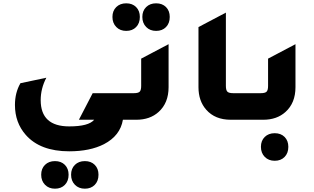

<svg xmlns="http://www.w3.org/2000/svg" viewBox="-20 -721 1889 1156"><path d="M720 0Q704 96 606 147Q522 190 397 190Q222 190 135 91Q70 17 70 -89Q70 -163 103 -220L259 -253Q225 -188 225 -118Q225 40 397 40Q514 40 547 0H455L538 -160H723V0ZM311 415Q274 415 251 391.5Q228 368 228 331Q228 294 251 271.5Q274 249 311 249Q348 249 370.5 271.5Q393 294 393 331Q393 369 370.5 392Q348 415 311 415ZM491 415Q454 415 431 391.5Q408 368 408 331Q408 294 431 271.5Q454 249 491 249Q528 249 550.5 271.5Q573 294 573 331Q573 369 550.5 392Q528 415 491 415Z M740 -535Q703 -535 680 -558.5Q657 -582 657 -619Q657 -656 680 -678.5Q703 -701 740 -701Q777 -701 799.5 -678.5Q822 -656 822 -619Q822 -581 799.5 -558Q777 -535 740 -535ZM920 -535Q883 -535 860 -558.5Q837 -582 837 -619Q837 -656 860 -678.5Q883 -701 920 -701Q957 -701 979.5 -678.5Q1002 -656 1002 -619Q1002 -581 979.5 -558Q957 -535 920 -535ZM693 0V-160H786Q812 -160 821 -169Q830 -178 830 -204V-368L995 -455V-196Q995 -101 935 -47Q883 0 801 0Z M1369 0Q1275 0 1222 -60Q1175 -113 1175 -196V-558L1340 -645V-204Q1340 -178 1349 -169Q1358 -160 1384 -160H1477V0Z M1457 0V-160H1550Q1576 -160 1585 -169Q1594 -178 1594 -204V-368L1759 -455V-196Q1759 -101 1699 -47Q1647 0 1565 0ZM1634 247Q1597 247 1574 223.5Q1551 200 1551 163Q1551 126 1574 103.5Q1597 81 1634 81Q1671 81 1693.5 103.5Q1716 126 1716 163Q1716 201 1693.5 224Q1671 247 1634 247Z"/></svg>

Font: Tajawal Black
Style: Regular
Weight: 900
Designer: Boutros Fonts
Foundry: Created by Boutros International 2017
Version: Version 1.700